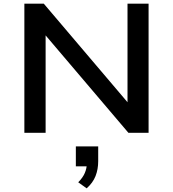

<svg xmlns="http://www.w3.org/2000/svg" viewBox="-20 -725 945 1048"><path d="M113 0V-705H219L676 -167V-705H791V0H681L228 -533H229V0ZM453 303 407 270Q432 245 443 219Q454 193 454 166L476 183H394V74H516V155Q516 199 501.5 236Q487 273 453 303Z"/></svg>

Font: Nunito Sans 7pt SemiExpanded SemiBold
Style: Regular
Weight: 600
Width: 6
Designer: Vernon Adams
Foundry: Vernon Adams
Version: Version 3.101;gftools[0.9.27]